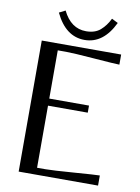

<svg xmlns="http://www.w3.org/2000/svg" viewBox="-88 -853 668 913"><g transform="rotate(10 245.5 -396.5)"><path d="M124 -777.8 153.8 -793Q192.9 -712.9 266.1 -712.9Q309.1 -712.9 335 -735.4Q360.8 -757.8 377.9 -793L408.2 -777.8Q356.9 -670.9 266.1 -670.9Q174.8 -670.9 124 -777.8ZM66.9 -632.8H450.2V-584Q431.6 -584 327.4 -592Q223.1 -600.1 190.9 -600.1H149.9V-367.2H341.8V-333H149.9V-33.2H190.9Q223.1 -33.2 327.4 -41Q431.6 -48.8 450.2 -48.8V0H66.9Z"/></g></svg>

Font: Resagokr
Style: Regular
Weight: 500
Designer: gluk
Foundry: gluk
Version: Version 0.95